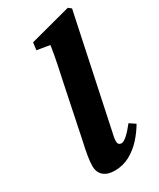

<svg xmlns="http://www.w3.org/2000/svg" viewBox="-189 -780 709 856"><g transform="rotate(-30 166.0 -352.0)"><path d="M136 15Q100 15 79.5 -2.5Q59 -20 59 -53Q59 -73 63.5 -101.5Q68 -130 78 -174L130 -425Q140 -472 150 -519.5Q160 -567 167 -614L101 -625L106 -663L317 -719L332 -707L212 -140Q205 -113 205 -97Q205 -76 223 -76Q245 -76 294 -138L324 -118Q305 -85 277.5 -54.5Q250 -24 214.5 -4.5Q179 15 136 15Z"/></g></svg>

Font: Source Serif Pro
Style: Bold Italic
Weight: 700
Italic angle: -12°
Designer: Frank Grießhammer
Foundry: Adobe Systems Incorporated
Version: Version 3.001;hotconv 1.0.111;makeotfexe 2.5.65597